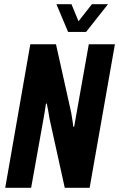

<svg xmlns="http://www.w3.org/2000/svg" viewBox="-20 -899 570 919"><path d="M5 0 125 -687H248L321 -359Q322 -352 324 -340Q326 -328 328 -315Q330 -302 330 -293H335Q338 -309 342 -332Q346 -355 349 -372L405 -687H530L409 0H290L217 -331Q215 -344 211 -367.5Q207 -391 204 -403H200Q197 -384 192.5 -355Q188 -326 183 -301L129 0ZM497 -879 392 -746H306L250 -879H322L370 -763H329L420 -879Z"/></svg>

Font: Archivo ExtraCondensed
Style: Bold Italic
Weight: 700
Width: 2
Italic angle: -10°
Designer: Hector Gatti
Foundry: Omnibus-Type
Version: Version 2.001